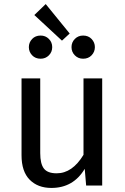

<svg xmlns="http://www.w3.org/2000/svg" viewBox="-20 -913 615 945"><path d="M233 12Q166 12 126 -28.5Q86 -69 86 -149V-527H178V-159Q178 -107 196 -83.5Q214 -60 259 -60Q336 -60 391 -151V-527H483V0H404L397 -82Q341 12 233 12ZM285 -713 149 -839 205 -893 323 -748ZM180 -624Q154 -624 138 -641Q122 -658 122 -681Q122 -704 138 -721Q154 -738 180 -738Q204 -738 220.5 -721.5Q237 -705 237 -681Q237 -657 220.5 -640.5Q204 -624 180 -624ZM389 -624Q365 -624 348.5 -640.5Q332 -657 332 -681Q332 -705 348.5 -721.5Q365 -738 389 -738Q415 -738 431 -721Q447 -704 447 -681Q447 -658 431 -641Q415 -624 389 -624Z"/></svg>

Font: Trujillo
Style: Regular
Weight: 400
Designer: Fira Sans original fonts by bBox Type GmbH, Carrois Corporate GbR, & Edenspiekermann AG / Changes by Cristiano Sobral
Foundry: Fira Sans original fonts by bBox Type GmbH, Carrois Corporate GbR, & Edenspiekermann AG / Changes by Cristiano Sobral
Version: Version 4.301;October 17, 2021;FontCreator 14.0.0.2814 64-bi